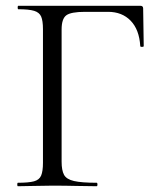

<svg xmlns="http://www.w3.org/2000/svg" viewBox="-20 -645 553 665"><path d="M42 0Q39.8 0 39.8 -6Q39.8 -12 42 -12Q79.2 -12 97.7 -17Q116.2 -22 122.5 -37Q128.8 -52 128.8 -81V-544Q128.8 -573 122.6 -587.5Q116.4 -602 98.2 -607.5Q80 -613 43.4 -613Q41.2 -613 41.2 -619Q41.2 -625 43.4 -625H465.8Q475.8 -625 475.8 -616L477.8 -485.6Q477.8 -482.6 471.9 -482.5Q466 -482.4 465.8 -485.4Q462.4 -542.4 432.6 -573.2Q402.8 -604 354.2 -604H274.6Q225.4 -604 209.4 -591.8Q193.4 -579.6 193.4 -543V-85Q193.4 -55 201.8 -39.5Q210.2 -24 236.4 -18Q262.6 -12 314.8 -12Q317.6 -12 317.6 -6Q317.6 0 314.8 0Q282.4 0 244.5 -1Q206.6 -2 160.8 -2Q128 -2 97.2 -1Q66.4 0 42 0Z"/></svg>

Font: Cormorant Light
Style: Regular
Weight: 300
Designer: Christian Thalmann (Catharsis Fonts)
Foundry: Catharsis Fonts
Version: Version 4.000